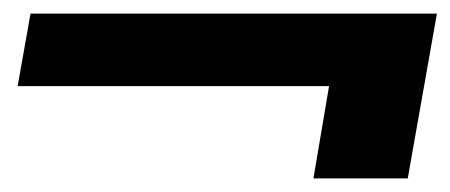

<svg xmlns="http://www.w3.org/2000/svg" viewBox="-20 -458 664 283"><path d="M442 -195 465 -331H6L25 -438H624L581 -195Z"/></svg>

Font: DM Sans 28pt ExtraBold
Style: Italic
Weight: 800
Italic angle: -10°
Version: Version 4.004;gftools[0.9.30]